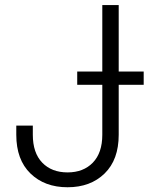

<svg xmlns="http://www.w3.org/2000/svg" viewBox="-20 -748 602 777"><path d="M253.4 9.8Q160.6 9.8 103.3 -45.9Q45.9 -101.6 45.9 -202.6V-239.7H112.8V-202.6Q112.8 -129.4 150.9 -89.8Q189 -50.3 253.4 -50.3Q317.4 -50.3 355.7 -89.8Q394 -129.4 394 -202.6V-727.5H460.4V-202.6Q460.4 -101.6 403.3 -45.9Q346.2 9.8 253.4 9.8ZM292.5 -404.8V-458.5H561.5V-404.8Z"/></svg>

Font: Inter 28pt Light
Style: Regular
Weight: 300
Designer: Rasmus Andersson
Foundry: rsms
Version: Version 4.001;git-66647c0bb